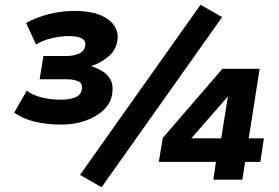

<svg xmlns="http://www.w3.org/2000/svg" viewBox="-20 -757 1174 809"><path d="M239 -232Q176 -232 124 -245Q72 -258 40 -283L93 -375Q115 -357 153.5 -347Q192 -337 236 -337Q274 -337 298 -347Q322 -357 325 -382Q329 -406 310 -414.5Q291 -423 259 -423H147L163 -521H259Q292 -521 314 -531.5Q336 -542 339 -565Q342 -586 324 -595.5Q306 -605 270 -605Q237 -605 198 -596Q159 -587 132 -569L90 -660Q130 -683 183.5 -697Q237 -711 294 -711Q387 -711 434.5 -676Q482 -641 475 -588Q469 -546 437 -519Q405 -492 366 -479V-477Q391 -470 412.5 -456.5Q434 -443 446 -420.5Q458 -398 453 -363Q448 -324 417.5 -294.5Q387 -265 340.5 -248.5Q294 -232 239 -232ZM408 32 317 -20 825 -737 916 -685ZM879 0 890 -75H649L666 -176L917 -467H1074L1028 -174H1092L1077 -75H1013L1001 0ZM912 -174 941 -355H944L772 -158L768 -174Z"/></svg>

Font: Nunito Sans 7pt Black
Style: Italic
Weight: 900
Italic angle: -9°
Version: Version 3.101;gftools[0.9.27]